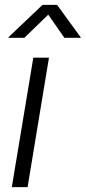

<svg xmlns="http://www.w3.org/2000/svg" viewBox="-20 -765 350 785"><path d="M28.3 0 116.2 -529.3H180.2L92.8 0ZM79.6 -610.4H13.7L14.2 -612.3L153.8 -745.1H213.4L310.1 -612.3L309.6 -610.4H243.2L177.2 -705.1Z"/></svg>

Font: Inter 24pt Light
Style: Italic
Weight: 300
Italic angle: -9.3988°
Designer: Rasmus Andersson
Foundry: rsms
Version: Version 4.001;git-66647c0bb